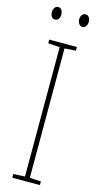

<svg xmlns="http://www.w3.org/2000/svg" viewBox="-135 -921 489 959"><g transform="rotate(15 109.5 -441.5)"><path d="M181 0H38V-19L98 -22V-691L38 -695V-714H181V-695L123 -691V-22L181 -19ZM15 -850Q15 -863 21.5 -873Q28 -883 40 -883Q51 -883 57.5 -873.5Q64 -864 64 -850Q64 -836 57.5 -827Q51 -818 40 -818Q28 -818 21.5 -827.5Q15 -837 15 -850ZM156 -851Q156 -864 163 -873.5Q170 -883 181 -883Q192 -883 199 -874Q206 -865 206 -851Q206 -837 199 -827.5Q192 -818 181 -818Q170 -818 163 -828Q156 -838 156 -851Z"/></g></svg>

Font: Noto Sans ExtraCondensed Thin
Style: Regular
Weight: 100
Width: 2
Designer: Monotype Design Team
Foundry: Monotype Imaging Inc.
Version: Version 2.013; ttfautohint (v1.8.4.7-5d5b)